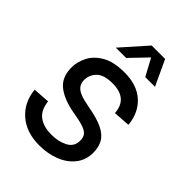

<svg xmlns="http://www.w3.org/2000/svg" viewBox="-215 -835 950 950"><g transform="rotate(45 260.5 -359.5)"><path d="M234 12Q143 12 87 -37Q31 -86 23 -167L111 -173Q117 -118 150 -93Q183 -68 240 -68Q288 -68 324.5 -87Q361 -106 361 -148Q361 -168 352.5 -181.5Q344 -195 319 -204.5Q294 -214 244 -222Q163 -236 118.5 -270.5Q74 -305 74 -374Q74 -413 93.5 -451.5Q113 -490 157.5 -516Q202 -542 278 -542Q365 -542 416 -496Q467 -450 474 -372L386 -366Q382 -416 353.5 -439Q325 -462 274 -462Q214 -462 188 -436Q162 -410 162 -374Q162 -352 173 -337Q184 -322 208 -312.5Q232 -303 272 -296Q341 -284 379.5 -265Q418 -246 433.5 -218Q449 -190 449 -152Q449 -100 419.5 -63Q390 -26 341 -7Q292 12 234 12ZM160 -598 278 -731H372L434 -598H366L312 -698H328L232 -598Z"/></g></svg>

Font: Geist
Style: Italic
Weight: 400
Italic angle: -12°
Designer: Basement.studio, Andrés Briganti, Mateo Zaragoza
Foundry: Basement.studio, Vercel, Andrés Briganti, Guido Ferreyra, Mateo Zaragoza
Version: Version 1.500